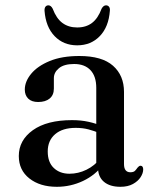

<svg xmlns="http://www.w3.org/2000/svg" viewBox="-20 -689 580 720"><path d="M347.5 -61V-71L341 -74V-359.5Q341 -403 319.2 -426Q297.5 -449 258 -449Q220 -449 201 -433.2Q182 -417.5 182 -396V-357Q182 -332.5 166.2 -319.5Q150.5 -306.5 123 -306.5Q98.5 -306.5 85.8 -319.2Q73 -332 73 -353Q73 -383.5 97 -412.5Q121 -441.5 166.5 -460.2Q212 -479 277.5 -479Q362.5 -479 403.8 -442.5Q445 -406 445 -344.5V-74Q445 -58 451.2 -50.5Q457.5 -43 468.5 -43Q481 -43 486.2 -48.5Q491.5 -54 495.5 -60Q498 -63 500.8 -65.2Q503.5 -67.5 507 -67.5Q512 -67.5 514.5 -63.8Q517 -60 517 -54Q517 -39.5 507.2 -24.5Q497.5 -9.5 478.5 1Q459.5 11.5 431.5 11.5Q392 11.5 369.8 -7.2Q347.5 -26 347.5 -61ZM50.5 -104Q50.5 -163 103.2 -200.8Q156 -238.5 250 -238.5Q284 -238.5 312.2 -232.2Q340.5 -226 362 -216L354 -189.5Q333.5 -198 311.8 -203.8Q290 -209.5 264 -209.5Q214.5 -209.5 186.8 -185.8Q159 -162 159 -121Q159 -80.5 181.8 -59Q204.5 -37.5 240.5 -37.5Q273.5 -37.5 304.2 -52.5Q335 -67.5 357 -95.5L367.5 -72.5Q338 -32.5 291.5 -10.5Q245 11.5 193 11.5Q130 11.5 90.2 -19.8Q50.5 -51 50.5 -104ZM269.5 -586Q302.5 -586 325 -603Q347.5 -620 361 -656.5Q368 -669 377.5 -669Q384.5 -669 388.8 -663.8Q393 -658.5 392 -648.5Q387.5 -588 354.2 -553.5Q321 -519 269.5 -519Q218 -519 184.8 -553.5Q151.5 -588 147 -648.5Q146.5 -658.5 150.5 -663.8Q154.5 -669 161.5 -669Q171 -669 177.5 -656.5Q191.5 -619.5 214.2 -602.8Q237 -586 269.5 -586Z"/></svg>

Font: Fraunces 17pt
Style: Regular
Weight: 400
Version: Version 1.000;[b76b70a41]